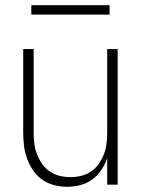

<svg xmlns="http://www.w3.org/2000/svg" viewBox="-20 -708 540 736"><path d="M237 8Q212 8 187 1.5Q162 -5 141.5 -19.5Q121 -34 106.5 -55.5Q92 -77 83.5 -100.5Q75 -124 72 -149.5Q69 -175 69 -200V-520H109V-200Q109 -179 111.5 -158Q114 -137 121.5 -117.5Q129 -98 141 -80.5Q153 -63 170.5 -51Q188 -39 208.5 -34Q229 -29 250 -29Q271 -29 291.5 -34Q312 -39 329.5 -51Q347 -63 359 -80.5Q371 -98 378.5 -117.5Q386 -137 388.5 -158Q391 -179 391 -200V-520H431V0H391V-102Q383 -78 368.5 -56.5Q354 -35 333.5 -20Q313 -5 288 1.5Q263 8 237 8ZM400 -652H100V-688H400Z"/></svg>

Font: Iosevka Extralight
Style: Regular
Weight: 200
Monospace: yes
Designer: Belleve Invis
Foundry: Belleve Invis
Version: Version 32.0.1; ttfautohint (v1.8.4)